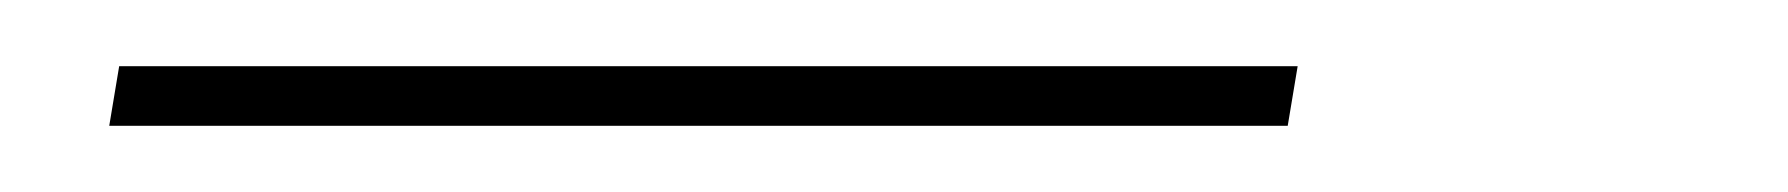

<svg xmlns="http://www.w3.org/2000/svg" viewBox="-20 -20 540 58"><path d="M369 18H13L16 0H372Z"/></svg>

Font: Iosevka Term Curly Thin
Style: Italic
Weight: 100
Italic angle: -9°
Designer: Belleve Invis
Foundry: Belleve Invis
Version: Version 32.3.0